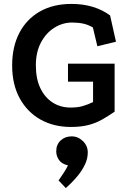

<svg xmlns="http://www.w3.org/2000/svg" viewBox="-20 -628 666 980"><path d="M565 -58Q533 -36 501.5 -18Q470 0 432 10Q394 20 342 20Q254 20 186.5 -18Q119 -56 80.5 -126.5Q42 -197 42 -294Q42 -389 78.5 -459.5Q115 -530 183 -569Q251 -608 345 -608Q405 -608 455 -592.5Q505 -577 542 -549L572 -415L477 -392L454 -488Q430 -502 404.5 -507.5Q379 -513 348 -513Q300 -513 257.5 -486.5Q215 -460 189 -411Q163 -362 163 -294Q163 -226 186 -178Q209 -130 249 -104.5Q289 -79 340 -79Q376 -79 402 -86.5Q428 -94 455 -107V-211H327V-303H565ZM316 332 279 293Q279 293 287.5 280.5Q296 268 307.5 250.5Q319 233 327 216Q295 209 281 188.5Q267 168 267 144Q267 110 289.5 89Q312 68 346 68Q378 68 403 92Q428 116 428 150Q428 182 413.5 212Q399 242 379 266.5Q359 291 341.5 308Q324 325 316 332Z"/></svg>

Font: Podkova
Style: Bold
Weight: 700
Designer: Ilya Yudin
Foundry: Cyreal (www.cyreal.org)
Version: Version 2.102; ttfautohint (v1.8.1.43-b0c9)